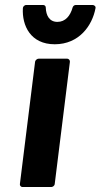

<svg xmlns="http://www.w3.org/2000/svg" viewBox="-20 -740 404 772"><path d="M60 0C59 5 63 12 71 12H186C191 12 199 8 200 0L261 -491C262 -496 258 -504 250 -504H135C130 -504 122 -499 121 -491ZM200 -562C298 -562 351 -637 364 -707C366 -715 358 -720 352 -720H285C279 -720 274 -716 272 -710C263 -677 243 -652 211 -652C179 -652 165 -677 164 -710C164 -716 159 -720 153 -720H86C78 -720 72 -713 72 -707C68 -637 103 -562 200 -562Z"/></svg>

Font: Falling Sky
Style: BdObl
Weight: 700
Designer: Paul D. Hunt
Foundry: Adobe Systems Incorporated
Version: Version 1.02